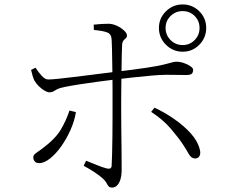

<svg xmlns="http://www.w3.org/2000/svg" viewBox="-20 -822 1040 865"><path d="M696 -696Q696 -740 727.5 -771Q759 -802 803 -802Q847 -802 878 -771Q909 -740 909 -696Q909 -652 878 -620.5Q847 -589 803 -589Q759 -589 727.5 -620.5Q696 -652 696 -696ZM726 -696Q726 -664 748.5 -641.5Q771 -619 803 -619Q835 -619 857 -641.5Q879 -664 879 -696Q879 -728 857 -750Q835 -772 803 -772Q771 -772 748.5 -750Q726 -728 726 -696ZM368 -98Q390 -89 416 -78.5Q442 -68 461 -63Q470 -61 476 -63Q482 -65 483 -75Q484 -92 485 -128Q486 -164 486.5 -209Q487 -254 487 -298Q487 -342 487 -374Q487 -395 487 -424Q487 -453 486.5 -485Q486 -517 485.5 -548Q485 -579 484.5 -604Q484 -629 483 -643Q482 -668 464 -675.5Q446 -683 403 -687L402 -711Q419 -713 438.5 -714Q458 -715 471 -715Q490 -714 508.5 -705Q527 -696 539.5 -684Q552 -672 552 -662Q552 -654 546.5 -649.5Q541 -645 536 -639Q531 -633 530 -618Q529 -601 528.5 -570.5Q528 -540 527.5 -504Q527 -468 526.5 -433.5Q526 -399 526 -372Q526 -353 526 -317Q526 -281 526.5 -238.5Q527 -196 527.5 -155.5Q528 -115 528 -86.5Q528 -58 528 -51Q528 -32 523 -15Q518 2 508.5 12.5Q499 23 485 23Q474 23 469 17Q464 11 459.5 2Q455 -7 444 -17Q429 -31 404.5 -47Q380 -63 357 -75ZM120 -507 140 -517Q152 -498 168 -480.5Q184 -463 198 -464Q213 -464 242 -467Q271 -470 307.5 -474.5Q344 -479 380.5 -483.5Q417 -488 448 -492Q479 -496 497 -498Q589 -509 641.5 -517Q694 -525 719.5 -531.5Q745 -538 755.5 -541Q766 -544 774 -544Q791 -544 808.5 -538Q826 -532 838 -523.5Q850 -515 850 -508Q850 -494 843 -489Q836 -484 818 -484Q799 -484 777.5 -484.5Q756 -485 728 -485Q705 -485 663.5 -481.5Q622 -478 578 -473Q534 -468 500 -464Q468 -460 425.5 -454.5Q383 -449 341.5 -442.5Q300 -436 270 -430Q249 -426 238.5 -420.5Q228 -415 221 -410.5Q214 -406 203 -406Q194 -406 181 -413.5Q168 -421 155.5 -433Q143 -445 135 -459Q131 -467 127 -480Q123 -493 120 -507ZM805 -170Q787 -198 751 -240.5Q715 -283 661 -318L676 -337Q723 -315 766 -285Q809 -255 840 -220.5Q871 -186 880 -149Q885 -131 879 -119.5Q873 -108 859 -108Q842 -108 831 -127.5Q820 -147 805 -170ZM293 -324 322 -317Q316 -278 298 -237.5Q280 -197 256 -163Q232 -129 205.5 -108Q179 -87 156 -87Q143 -87 136.5 -95Q130 -103 130 -112Q130 -121 135.5 -126.5Q141 -132 150 -138Q159 -144 171 -153Q230 -197 254.5 -239Q279 -281 293 -324Z"/></svg>

Font: Noto Serif KR
Style: Regular
Weight: 200
Designer: Ryoko NISHIZUKA 西塚涼子 (kana & ideographs); Frank Grießhammer (Latin, Greek & Cyrillic); Wenlong ZHANG 张文龙 (bopomofo); San
Foundry: Adobe
Version: Version 2.001;hotconv 1.1.0;makeotfexe 2.6.0